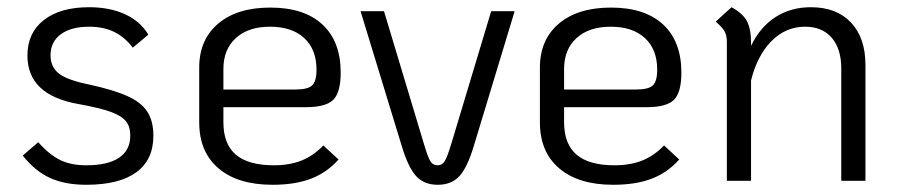

<svg xmlns="http://www.w3.org/2000/svg" viewBox="-20 -501 2493 532"><path d="M43 -70 86 -107Q117 -72 147 -57.5Q177 -43 219 -43Q279 -43 310 -64Q341 -85 341 -125Q341 -150 329 -165Q317 -180 287 -191Q257 -202 196 -213Q56 -238 56 -347Q56 -410 101.5 -445.5Q147 -481 227 -481Q284 -481 326.5 -461.5Q369 -442 391 -405L348 -369Q325 -399 295.5 -413Q266 -427 227 -427Q177 -427 148.5 -406Q120 -385 120 -348Q120 -315 143.5 -297Q167 -279 226 -267Q295 -252 333.5 -234.5Q372 -217 388.5 -191Q405 -165 405 -125Q405 -58 357.5 -23.5Q310 11 219 11Q160 11 118.5 -8Q77 -27 43 -70Z M876 -98 918 -59Q886 -23 842 -6Q798 11 735 11Q639 11 585.5 -34.5Q532 -80 532 -162V-314Q532 -391 584.5 -435.5Q637 -480 729 -480Q823 -480 873.5 -433Q924 -386 924 -300Q924 -245 903.5 -224.5Q883 -204 827 -204H599V-162Q599 -102 633.5 -72.5Q668 -43 739 -43Q782 -43 815 -56Q848 -69 876 -98ZM599 -310V-253H799Q833 -253 845 -264.5Q857 -276 857 -308Q857 -364 823 -395.5Q789 -427 728 -427Q668 -427 633.5 -395.5Q599 -364 599 -310Z M1093 -97 979 -470H1044L1155 -101Q1166 -64 1173 -53.5Q1180 -43 1192 -43Q1205 -43 1212 -54Q1219 -65 1230 -101L1341 -470H1406L1293 -97Q1275 -37 1253 -13Q1231 11 1193 11Q1155 11 1133 -13Q1111 -37 1093 -97Z M1820 -98 1862 -59Q1830 -23 1786 -6Q1742 11 1679 11Q1583 11 1529.5 -34.5Q1476 -80 1476 -162V-314Q1476 -391 1528.5 -435.5Q1581 -480 1673 -480Q1767 -480 1817.5 -433Q1868 -386 1868 -300Q1868 -245 1847.5 -224.5Q1827 -204 1771 -204H1543V-162Q1543 -102 1577.5 -72.5Q1612 -43 1683 -43Q1726 -43 1759 -56Q1792 -69 1820 -98ZM1543 -310V-253H1743Q1777 -253 1789 -264.5Q1801 -276 1801 -308Q1801 -364 1767 -395.5Q1733 -427 1672 -427Q1612 -427 1577.5 -395.5Q1543 -364 1543 -310Z M2378 -321V0H2311V-311Q2311 -366 2284.5 -396.5Q2258 -427 2211 -427Q2157 -427 2117.5 -387Q2078 -347 2061 -278V0H1994V-385Q1994 -403 1987.5 -414.5Q1981 -426 1963 -441L2007 -481Q2038 -464 2049.5 -442.5Q2061 -421 2061 -383V-374Q2086 -426 2128.5 -453.5Q2171 -481 2227 -481Q2298 -481 2338 -438.5Q2378 -396 2378 -321Z"/></svg>

Font: KoHo
Style: Regular
Weight: 400
Version: Version 1.000; ttfautohint (v1.6)